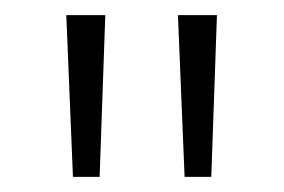

<svg xmlns="http://www.w3.org/2000/svg" viewBox="-20 -641 376 254"><path d="M76.5 -407 67.7 -621H119.3L111.8 -407ZM224.2 -407 215.4 -621H267L259.5 -407Z"/></svg>

Font: Smooch Sans Thin
Style: Regular
Weight: 100
Designer: Robert E. Leuschke
Foundry: Robert E. Leuschke
Version: Version 1.010